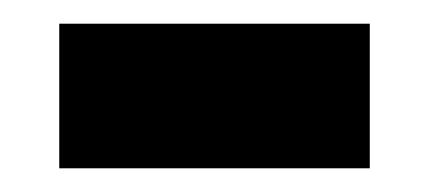

<svg xmlns="http://www.w3.org/2000/svg" viewBox="-20 -349 361 162"><path d="M30 -207H292V-329H30Z"/></svg>

Font: Passageway
Style: Regular
Weight: 700
Foundry: Ascender Corporation
Version: Version 1.11